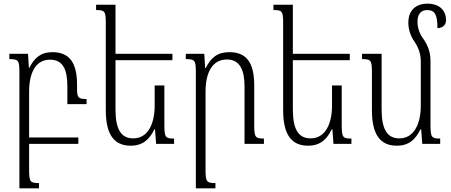

<svg xmlns="http://www.w3.org/2000/svg" viewBox="-20 -786 2464 1049"><path d="M139 142V0H408V-35H139V-284C139 -398 181 -460 253 -460C323 -460 348 -408 348 -314V-217H453V-245C408 -245 401 -252 401 -301V-323C401 -444 359 -501 266 -501C201 -501 167 -468 140 -415H138L133 -492H31V-463C80 -463 86 -457 86 -392V243H193V214C146 214 139 209 139 142Z M878 -319H825V-208C825 -111 789 -30 708 -30C638 -30 611 -85 611 -189V-457H922V-492H611V-760H505V-731C552 -731 558 -726 558 -660V-184C558 -47 606 10 694 10C760 10 797 -24 823 -79H827L833 0H931V-29C885 -29 878 -34 878 -103Z M1422 -29C1376 -29 1369 -35 1369 -102V-318C1369 -444 1327 -501 1233 -501C1168 -501 1132 -471 1104 -414H1101L1096 -492H995V-463C1044 -463 1050 -457 1050 -392V243H1157V214C1110 214 1103 209 1103 142V-284C1103 -398 1145 -461 1220 -461C1291 -461 1316 -402 1316 -314V0H1422Z M1847 -319H1794V-208C1794 -111 1758 -30 1677 -30C1607 -30 1580 -85 1580 -189V-457H1891V-492H1580V-760H1474V-731C1521 -731 1527 -726 1527 -660V-184C1527 -47 1575 10 1663 10C1729 10 1766 -24 1792 -79H1796L1802 0H1900V-29C1854 -29 1847 -34 1847 -103Z M2332 -103V-452C2332 -499 2319 -537 2292 -575C2270 -605 2261 -638 2261 -667C2261 -705 2276 -731 2315 -731C2357 -731 2370 -703 2370 -632C2398 -633 2417 -649 2417 -676C2417 -726 2384 -766 2316 -766C2254 -766 2211 -732 2211 -662C2211 -627 2222 -590 2245 -558C2267 -525 2279 -489 2279 -451V-208C2279 -111 2243 -30 2162 -30C2092 -30 2065 -85 2065 -189V-492H1958V-463C2005 -463 2012 -458 2012 -392V-184C2012 -47 2060 10 2148 10C2214 10 2250 -24 2277 -79H2281L2287 0H2385V-29C2339 -29 2332 -34 2332 -103Z"/></svg>

Font: Noto Serif Armenian Condensed Light
Style: Regular
Weight: 300
Width: 3
Designer: Monotype Design Team
Foundry: Monotype Imaging Inc.
Version: Version 2.008